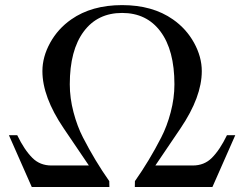

<svg xmlns="http://www.w3.org/2000/svg" viewBox="-20 -747 966 767"><path d="M15.6 -207H48.8Q77.1 -148.4 109.4 -116.2Q139.6 -85.9 185.5 -85.9H335L234.4 -234.4Q149.4 -359.9 149.4 -462.9Q149.4 -520 180.4 -576.2Q211.4 -632.3 264.6 -669.4Q346.2 -726.6 467.8 -726.6Q589.4 -726.6 670.9 -669.4Q724.1 -632.3 755.1 -576.2Q786.1 -520 786.1 -462.9Q786.1 -359.9 701.2 -234.4L600.6 -85.9H750Q795.9 -85.9 826.2 -116.2Q858.4 -148.4 886.7 -207H919.9L828.6 0H518.6L519 -23.4Q576.2 -104.5 624 -197.8Q647 -242.2 661.9 -298.6Q676.8 -355 676.8 -410.2Q676.8 -546.4 621.1 -621.1Q565.9 -695.3 467.8 -695.3Q369.6 -695.3 314.5 -621.1Q258.8 -546.4 258.8 -410.2Q258.8 -355 273.7 -298.6Q288.6 -242.2 311.5 -197.8Q359.4 -104.5 416.5 -23.4L417 0H106.9Z"/></svg>

Font: Theano Old Style
Style: Regular
Weight: 400
Designer: Alexey Kryukov
Version: Version 2.00